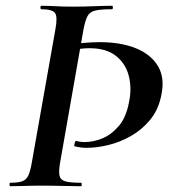

<svg xmlns="http://www.w3.org/2000/svg" viewBox="-20 -645 586 665"><path d="M15 0Q13 0 13 -6Q13 -12 15 -12Q42 -12 56.5 -17Q71 -22 78 -37Q85 -52 90 -81L172 -544Q180 -587 170.5 -600Q161 -613 123 -613Q120 -613 120 -619Q120 -625 123 -625Q145 -625 172.5 -623.5Q200 -622 232 -622Q274 -622 308 -623.5Q342 -625 368 -625Q371 -625 371 -619Q371 -613 368 -613Q329 -613 310 -608.5Q291 -604 283 -589Q275 -574 269 -542L188 -81Q183 -52 186 -37Q189 -22 206 -17Q223 -12 261 -12Q263 -12 263 -6Q263 0 261 0Q234 0 199.5 -1Q165 -2 124 -2Q93 -2 65 -1Q37 0 15 0ZM280 -133Q268 -133 258 -134.5Q248 -136 239 -138Q236 -139 238.5 -148.5Q241 -158 244 -157Q257 -153 274 -153Q303 -153 334 -165.5Q365 -178 391 -208Q417 -238 427 -292Q437 -340 426 -382.5Q415 -425 381.5 -451.5Q348 -478 290 -478Q266 -478 242.5 -473.5Q219 -469 201 -463L195 -483Q224 -492 259.5 -495.5Q295 -499 325 -499Q399 -499 451.5 -477.5Q504 -456 528 -414.5Q552 -373 538 -312Q528 -264 500 -230Q472 -196 434.5 -174.5Q397 -153 356.5 -143Q316 -133 280 -133Z"/></svg>

Font: Cormorant Light
Style: Bold Italic
Weight: 700
Italic angle: -10°
Version: Version 4.000